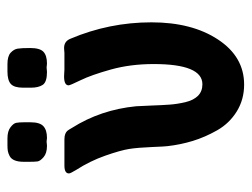

<svg xmlns="http://www.w3.org/2000/svg" viewBox="-100 -565 675 515"><g transform="rotate(-90 237.5 -307.5)"><path d="M29.8 -460Q29.8 -472.2 50.8 -472.2H121.1Q129.9 -472.2 135.5 -470Q141.1 -467.8 144 -464.4Q147 -460.9 151.9 -452.1Q200.7 -375 210 -279.8Q210.9 -267.6 211.9 -238.8Q212.9 -210 214.4 -189.9Q215.8 -169.9 220.9 -147.9Q226.1 -126 238 -114Q250 -102.1 269 -102.1Q323.2 -102.1 323.2 -232.9Q323.2 -294.9 308.6 -347.4Q293.9 -399.9 280 -428.5Q266.1 -457 266.1 -460.9Q266.1 -473.1 290 -473.1Q293 -473.1 299.1 -472.7Q305.2 -472.2 308.1 -472.2H353Q355 -472.2 359.4 -472.7Q363.8 -473.1 366.2 -473.1Q384.3 -473.1 391.1 -456.1Q435.1 -352.1 435.1 -238.8Q435.1 -129.9 388.9 -60.1Q342.8 9.8 268.1 9.8Q228 9.8 196 -10Q164.1 -29.8 145.5 -62.5Q127 -95.2 116.9 -128.2Q106.9 -161.1 103 -195.8Q102.1 -200.7 100.6 -237.8Q99.1 -274.9 95.5 -298.3Q91.8 -321.8 77.4 -362.8Q63 -403.8 39.1 -440.9Q29.8 -456.1 29.8 -460ZM61 -566.9V-581.1Q61 -596.2 64.9 -605.7Q68.8 -615.2 76.4 -619.1Q84 -623 90.1 -624Q96.2 -625 105 -625H124Q143.1 -625 153.6 -616.9Q164.1 -608.9 165.5 -601.6Q167 -594.2 167 -581.1V-563Q167 -538.1 156.5 -528.6Q146 -519 125 -519Q124 -519 120.1 -519.5Q116.2 -520 115.2 -520Q113.3 -520 109.6 -519.5Q106 -519 104 -519Q84 -519 73.5 -528.1Q63 -537.1 62 -544.4Q61 -551.8 61 -566.9ZM259.8 -562V-583Q259.8 -606.9 269.8 -616Q279.8 -625 303.2 -625H323.2Q344.2 -625 353.5 -616.5Q362.8 -607.9 364.5 -597.9Q366.2 -587.9 366.2 -564Q366.2 -538.1 356.2 -528.6Q346.2 -519 324.2 -519Q322.3 -519 319.1 -519.5Q315.9 -520 314 -520Q312 -520 308.1 -519.5Q304.2 -519 301.8 -519Q274.9 -519 267.3 -530.5Q259.8 -542 259.8 -562Z"/></g></svg>

Font: CMU Sans Serif Demi Condensed
Style: DemiCondensed
Weight: 600
Width: 3
Version: Version 0.7.0